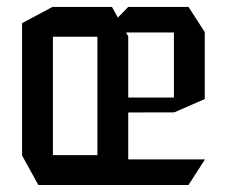

<svg xmlns="http://www.w3.org/2000/svg" viewBox="-20 -528 649 548"><path d="M89.4 0 43 -84.2V-85.2H258L346 0ZM275.3 -435.4 346 -508.3H518L564.4 -436.4V-435.4ZM43 -85.2V-462L130 -508.3H131V-85.2ZM346 0 258 -83.8V-423.1H346ZM131 -423.1V-508.3H299.6L346 -424.1V-423.1ZM346 0V-73H564.4V-72L518 0ZM346 -207 342.9 -249.7H476.4V-207.3ZM476.4 -207.3V-435.4H564.4V-245.3L477.4 -207.3Z"/></svg>

Font: Foldit Thin
Style: Regular
Weight: 100
Designer: Sophia Tai
Foundry: Sophia Tai
Version: Version 1.003